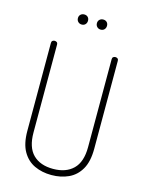

<svg xmlns="http://www.w3.org/2000/svg" viewBox="-135 -998 818 1084"><g transform="rotate(15 274.5 -456.0)"><path d="M274 6Q219 6 175 -14.5Q131 -35 105 -80Q79 -125 79 -200V-714Q79 -723 84.5 -727Q90 -731 97 -731Q104 -731 109.5 -727Q115 -723 115 -714V-200Q115 -113 157 -71.5Q199 -30 274 -30Q349 -30 391.5 -71.5Q434 -113 434 -200V-714Q434 -723 439.5 -727Q445 -731 452 -731Q459 -731 464.5 -727Q470 -723 470 -714V-200Q470 -125 444 -80Q418 -35 373.5 -14.5Q329 6 274 6ZM331 -859Q318 -859 309.5 -867.5Q301 -876 301 -889Q301 -902 309.5 -910Q318 -918 331 -918Q344 -918 352 -910Q360 -902 360 -889Q360 -876 352 -867.5Q344 -859 331 -859ZM220 -859Q207 -859 198.5 -867.5Q190 -876 190 -889Q190 -902 198.5 -910Q207 -918 220 -918Q233 -918 241 -910Q249 -902 249 -889Q249 -876 241 -867.5Q233 -859 220 -859Z"/></g></svg>

Font: Dosis ExtraLight ExtraLight
Style: Regular
Weight: 250
Version: Version 3.001; ttfautohint (v1.8.2)